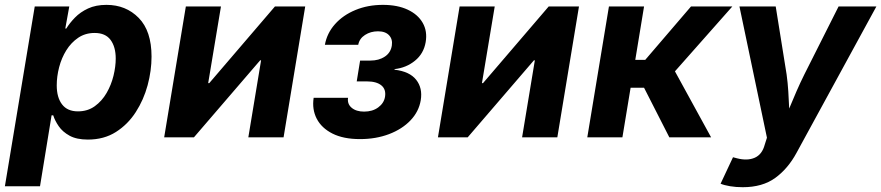

<svg xmlns="http://www.w3.org/2000/svg" viewBox="-37 -573 3676 801"><path d="M-16.6 204.1 107.9 -545.9H252L235.4 -454.1H239.7Q253.4 -476.6 275.6 -499.5Q297.9 -522.5 330.3 -537.6Q362.8 -552.7 407.2 -552.7Q488.3 -552.7 541.7 -498.3Q595.2 -443.8 595.2 -336.9Q595.2 -278.3 578.9 -217.5Q562.5 -156.7 529.5 -105.5Q496.6 -54.2 446.8 -22.5Q397 9.3 329.6 9.3Q282.7 9.3 253.4 -6.8Q224.1 -22.9 208 -46.4Q191.9 -69.8 185.1 -91.8H178.2L129.9 204.1ZM288.1 -108.4Q328.6 -108.4 358.4 -129.9Q388.2 -151.4 407.7 -185.1Q427.2 -218.8 436.5 -257.1Q445.8 -295.4 445.8 -328.6Q445.8 -377.4 424.3 -406.5Q402.8 -435.5 357.9 -435.5Q318.8 -435.5 289.3 -415.5Q259.8 -395.5 239.7 -363.3Q219.7 -331.1 209.7 -292.5Q199.7 -253.9 199.7 -216.8Q199.7 -166.5 221.9 -137.5Q244.1 -108.4 288.1 -108.4Z M1146 0H999L1052.2 -321.3H1048.3L772 0H647.9L738.3 -545.9H884.8L831.5 -226.1H835.9L1109.9 -545.9H1236.3Z M1464.8 7.3Q1396 7.3 1350.3 -15.6Q1304.7 -38.6 1284.4 -77.6Q1264.2 -116.7 1271.5 -165H1415Q1411.1 -139.2 1430.2 -123.3Q1449.2 -107.4 1481.9 -107.4Q1517.1 -107.4 1541 -125Q1564.9 -142.6 1569.3 -169.4Q1574.2 -200.2 1554 -216.8Q1533.7 -233.4 1494.1 -233.4H1451.2L1465.3 -320.3H1508.3Q1543.9 -320.3 1568.6 -336.9Q1593.3 -353.5 1597.7 -383.3Q1601.6 -409.2 1586.2 -425.8Q1570.8 -442.4 1540 -442.4Q1509.3 -442.4 1485.8 -427.2Q1462.4 -412.1 1457.5 -386.2H1318.4Q1327.1 -434.6 1360.6 -472.2Q1394 -509.8 1445.8 -531.2Q1497.6 -552.7 1560.5 -552.7Q1621.1 -552.7 1663.8 -532.7Q1706.5 -512.7 1726.6 -477.5Q1746.6 -442.4 1738.8 -397Q1730.5 -349.1 1694.1 -319.6Q1657.7 -290 1608.9 -284.7V-282.2Q1671.9 -274.9 1699.2 -240.2Q1726.6 -205.6 1718.3 -154.8Q1710.4 -107.4 1675.5 -70.8Q1640.6 -34.2 1585.9 -13.4Q1531.2 7.3 1464.8 7.3Z M2288.1 0H2141.1L2194.3 -321.3H2190.4L1914.1 0H1790L1880.4 -545.9H2026.9L1973.6 -226.1H1978L2252 -545.9H2378.4Z M2413.1 0 2503.4 -545.9H2649.9L2613.3 -323.2H2654.8L2845.7 -545.9H3018.1L2778.8 -275.4L2929.7 0H2755.4L2649.9 -207H2593.8L2559.6 0Z M2969.2 193.4 3021 83 3037.6 87.4Q3081.1 98.6 3111.8 85Q3142.6 71.3 3153.3 30.8L3162.6 1.5L3047.9 -545.9H3199.2L3244.6 -262.7Q3249.5 -227.1 3251.7 -191.7Q3253.9 -156.2 3255.4 -120.1Q3270.5 -156.7 3285.9 -192.1Q3301.3 -227.5 3318.8 -262.7L3461.4 -545.9H3619.1L3286.1 64.5Q3250.5 130.4 3197.3 169.2Q3144 208 3061.5 208Q3033.7 208 3008.8 203.9Q2983.9 199.7 2969.2 193.4Z"/></svg>

Font: Inter
Style: Bold Italic
Weight: 700
Italic angle: -9.39999°
Designer: Rasmus Andersson
Foundry: rsms
Version: Version 4.001;git-9221beed3